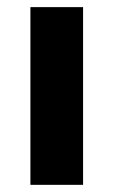

<svg xmlns="http://www.w3.org/2000/svg" viewBox="-20 -516 316 536"><path d="M64.9 -496.1H211.9V0H64.9Z"/></svg>

Font: SourceSansPro-Bold
Style: Bold
Weight: 700
Designer: Paul D. Hunt
Foundry: Adobe Systems Incorporated
Version: Version 1.050;PS Version 1.000;hotconv 1.0.70;makeotf.lib2.5